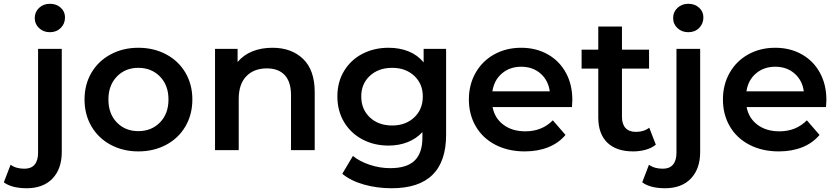

<svg xmlns="http://www.w3.org/2000/svg" viewBox="-113 -792 4417 1013"><path d="M-92.8 169.9 -57.1 77.1Q-29.3 98.1 16.1 98.1Q51.3 98.1 69.6 76.7Q87.9 55.2 87.9 13.2V-534.2H212.9V9.8Q212.9 98.6 164.1 149.9Q115.2 201.2 26.9 201.2Q-51.8 200.7 -92.8 169.9ZM70.3 -696.8Q70.3 -729 93.3 -750.5Q116.2 -772 150.4 -772Q184.6 -772 207.3 -751.5Q230 -731 230 -700.2Q230 -667 207.5 -644.5Q185.1 -622.1 150.4 -622.1Q116.2 -622.1 93.3 -643.6Q70.3 -665 70.3 -696.8Z M333 -267.1Q333 -346.2 369.4 -408.2Q405.8 -470.2 470.9 -505.1Q536.1 -540 616.7 -540Q698.7 -540 763.9 -505.1Q829.1 -470.2 865.5 -408.2Q901.9 -346.2 901.9 -267.1Q901.9 -188 865.5 -125.5Q829.1 -63 763.9 -28.1Q698.7 6.8 616.7 6.8Q536.1 6.8 470.9 -28.1Q405.8 -63 369.4 -125.5Q333 -188 333 -267.1ZM459 -267.1Q459 -191.9 503.4 -146Q547.9 -100.1 616.7 -100.1Q686 -100.1 731 -146Q775.9 -191.9 775.9 -267.1Q775.9 -342.3 731 -388.2Q686 -434.1 616.7 -434.1Q547.9 -434.1 503.4 -387.9Q459 -341.8 459 -267.1Z M1021.5 0V-534.2H1140.6V-464.8Q1171.4 -502 1218.5 -521Q1265.6 -540 1324.2 -540Q1425.3 -540 1486.3 -481Q1547.4 -421.9 1547.4 -306.2V0H1422.4V-290Q1422.4 -359.9 1389.4 -395.5Q1356.4 -431.2 1295.4 -431.2Q1226.6 -431.2 1186.5 -389.6Q1146.5 -348.1 1146.5 -270V0Z M1667 -283.2Q1667 -359.4 1702.4 -417.7Q1737.8 -476.1 1799.3 -508.1Q1860.8 -540 1937 -540Q1995.1 -540 2042.5 -521Q2089.8 -502 2122.1 -462.9V-534.2H2240.7V-81.1Q2240.7 201.2 1953.1 201.2Q1876 201.2 1806.9 181.6Q1737.8 162.1 1692.9 125L1749 30.8Q1784.2 59.6 1837.6 77.4Q1891.1 95.2 1945.8 95.2Q2033.7 95.2 2074.7 55.2Q2115.7 15.1 2115.7 -66.9V-95.2Q2083.5 -60.1 2037.6 -42Q1991.7 -23.9 1937 -23.9Q1860.8 -23.9 1799.3 -56.4Q1737.8 -88.9 1702.4 -147.9Q1667 -207 1667 -283.2ZM1793 -283.2Q1793 -215.3 1838.4 -172.6Q1883.8 -129.9 1956.1 -129.9Q2026.9 -129.9 2072.3 -172.4Q2117.7 -214.8 2117.7 -283.2Q2117.7 -350.1 2072.3 -392.1Q2026.9 -434.1 1956.1 -434.1Q1884.3 -434.1 1838.6 -392.1Q1793 -350.1 1793 -283.2Z M2360.8 -267.1Q2360.8 -345.2 2396.2 -407.7Q2431.6 -470.2 2494.6 -505.1Q2557.6 -540 2636.7 -540Q2714.8 -540 2776.4 -505.6Q2837.9 -471.2 2872.3 -408.7Q2906.7 -346.2 2906.7 -264.2Q2906.7 -251 2904.8 -227.1H2485.8Q2497.1 -168 2543.5 -133.5Q2589.8 -99.1 2658.7 -99.1Q2746.6 -99.1 2803.7 -157.2L2870.6 -80.1Q2834.5 -37.1 2779.5 -15.1Q2724.6 6.8 2655.8 6.8Q2567.9 6.8 2500.7 -28.1Q2433.6 -63 2397.2 -125.5Q2360.8 -188 2360.8 -267.1ZM2484.9 -310.1H2787.6Q2779.8 -368.2 2738.8 -404.1Q2697.8 -439.9 2636.7 -439.9Q2576.7 -439.9 2535.2 -404.5Q2493.7 -369.1 2484.9 -310.1Z M2955.6 -430.2V-529.8H3043.5V-651.9H3168.5V-529.8H3311.5V-430.2H3168.5V-175.8Q3168.5 -136.7 3187.5 -116.5Q3206.5 -96.2 3242.2 -96.2Q3284.2 -96.2 3312.5 -118.2L3347.2 -28.8Q3325.2 -10.7 3293.7 -2Q3262.2 6.8 3227.5 6.8Q3139.6 6.8 3091.6 -39.1Q3043.5 -85 3043.5 -172.9V-430.2Z M3275.4 169.9 3311 77.1Q3338.9 98.1 3384.3 98.1Q3419.4 98.1 3437.7 76.7Q3456.1 55.2 3456.1 13.2V-534.2H3581.1V9.8Q3581.1 98.6 3532.2 149.9Q3483.4 201.2 3395 201.2Q3316.4 200.7 3275.4 169.9ZM3438.5 -696.8Q3438.5 -729 3461.4 -750.5Q3484.4 -772 3518.6 -772Q3552.7 -772 3575.4 -751.5Q3598.1 -731 3598.1 -700.2Q3598.1 -667 3575.7 -644.5Q3553.2 -622.1 3518.6 -622.1Q3484.4 -622.1 3461.4 -643.6Q3438.5 -665 3438.5 -696.8Z M3701.2 -267.1Q3701.2 -345.2 3736.6 -407.7Q3772 -470.2 3835 -505.1Q3897.9 -540 3977.1 -540Q4055.2 -540 4116.7 -505.6Q4178.2 -471.2 4212.6 -408.7Q4247.1 -346.2 4247.1 -264.2Q4247.1 -251 4245.1 -227.1H3826.2Q3837.4 -168 3883.8 -133.5Q3930.2 -99.1 3999 -99.1Q4086.9 -99.1 4144 -157.2L4210.9 -80.1Q4174.8 -37.1 4119.9 -15.1Q4064.9 6.8 3996.1 6.8Q3908.2 6.8 3841.1 -28.1Q3773.9 -63 3737.5 -125.5Q3701.2 -188 3701.2 -267.1ZM3825.2 -310.1H4127.9Q4120.1 -368.2 4079.1 -404.1Q4038.1 -439.9 3977.1 -439.9Q3917 -439.9 3875.5 -404.5Q3834 -369.1 3825.2 -310.1Z"/></svg>

Font: Montserrat SemiBold
Style: Regular
Weight: 600
Designer: Julieta Ulanovsky
Foundry: Julieta Ulanovsky
Version: Version 7.200